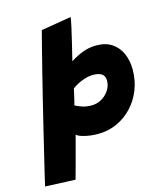

<svg xmlns="http://www.w3.org/2000/svg" viewBox="-193 -792 922 1084"><g transform="rotate(-15 268.0 -250.0)"><path d="M112.5 197.5 -63.5 190Q-60 172.5 -49 126.5Q-38 80.5 -22.2 14.8Q-6.5 -51 12 -127.5Q30.5 -204 50 -283.5Q69.5 -363 88 -436.8Q106.5 -510.5 121.8 -570.5Q137 -630.5 147 -667.5L323.5 -697Q321 -678 312 -637Q303 -596 291 -546.8Q279 -497.5 268 -453Q307.5 -478 343.8 -491.2Q380 -504.5 421 -504.5Q476 -504.5 512.2 -480Q548.5 -455.5 566.8 -413.8Q585 -372 585 -319.5Q585 -257 563.5 -202.5Q542 -148 503.5 -106.8Q465 -65.5 413.5 -42.2Q362 -19 302.5 -19Q264.5 -19 228.8 -27Q193 -35 178.5 -48Q175.5 -35.5 167.5 -5.5Q159.5 24.5 149.5 62Q139.5 99.5 129.5 135.8Q119.5 172 112.5 197.5ZM308.5 -184Q341.5 -184 368.8 -200Q396 -216 412.5 -241.8Q429 -267.5 429 -298Q429 -348.5 361 -348.5Q336 -348.5 311 -340.5Q286 -332.5 266.2 -321.8Q246.5 -311 236.5 -302Q234.5 -291 230.2 -273Q226 -255 221.8 -237.2Q217.5 -219.5 214.5 -209.5Q229 -201 253.8 -192.5Q278.5 -184 308.5 -184Z"/></g></svg>

Font: Grandstander ExtraBold
Style: Italic
Weight: 800
Italic angle: -15°
Designer: Tyler Finck
Foundry: Etcetera Type Co
Version: Version 1.200; ttfautohint (v1.8.3)